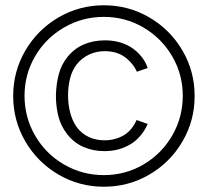

<svg xmlns="http://www.w3.org/2000/svg" viewBox="-20 -703 788 728"><path d="M374 5Q280.5 5 201.5 -41.2Q122.5 -87.5 76.2 -166.5Q30 -245.5 30 -339Q30 -432.5 76.2 -511.5Q122.5 -590.5 201.5 -636.8Q280.5 -683 374 -683Q467.5 -683 546.5 -636.8Q625.5 -590.5 671.8 -511.5Q718 -432.5 718 -339Q718 -245.5 671.8 -166.5Q625.5 -87.5 546.5 -41.2Q467.5 5 374 5ZM376 -130Q332.5 -130 296.5 -145.8Q260.5 -161.5 235 -194Q211 -224.5 201.5 -261.5Q192 -298.5 192 -341Q193 -383.5 202.5 -420.2Q212 -457 235 -486Q261 -518.5 297 -534.2Q333 -550 378 -550Q405 -550 429 -544Q453 -538 475 -525Q497.5 -511 514.8 -490.2Q532 -469.5 540 -445L499 -431Q491.5 -448 478.5 -463.2Q465.5 -478.5 450 -489Q420 -509 377 -509Q345 -509 317.5 -496Q290 -483 271 -459Q253.5 -436.5 245.8 -406Q238 -375.5 238 -342Q238 -306.5 246.5 -274.8Q255 -243 271 -221Q289 -196.5 316.2 -183.8Q343.5 -171 376 -171Q417 -171 451 -191Q466 -200.5 477.8 -214.8Q489.5 -229 498 -248L540 -233Q528.5 -207 512 -188Q495.5 -169 478 -158Q455.5 -144 430.5 -137Q405.5 -130 376 -130ZM374 -39Q455 -39 523.8 -79.2Q592.5 -119.5 632.8 -188.8Q673 -258 673 -340Q673 -421 632.8 -489.8Q592.5 -558.5 523.8 -598.8Q455 -639 374 -639Q292 -639 222.8 -598.8Q153.5 -558.5 113.2 -489.8Q73 -421 73 -340Q73 -258 113.2 -188.8Q153.5 -119.5 222.8 -79.2Q292 -39 374 -39Z"/></svg>

Font: Vela Sans GX ExtLt
Style: Regular
Weight: 200
Designer: Principal design: Mikhail Sharanda - project Manrope.
Design modification: Ravid Balaliev
Foundry: Mikhail Sharanda
Version: Version 1.001